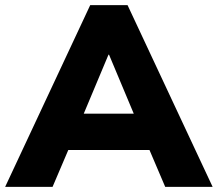

<svg xmlns="http://www.w3.org/2000/svg" viewBox="-41 -725 845 745"><path d="M-21 0 309 -705H454L784 0H600L539 -143H224L163 0ZM380 -513 284 -284H478L382 -513Z"/></svg>

Font: Nunito Sans Black
Style: Regular
Weight: 900
Designer: Vernon Adams
Foundry: Vernon Adams
Version: Version 3.006; ttfautohint (v1.8.3)